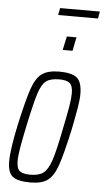

<svg xmlns="http://www.w3.org/2000/svg" viewBox="-57 -849 486 894"><g transform="rotate(5 186.5 -402.5)"><path d="M13 -81Q13 -138 38 -254Q64 -372 82 -424.5Q100 -477 128 -497.5Q156 -518 209 -518Q268 -518 292 -498Q316 -478 316 -423Q316 -396 309.5 -357.5Q303 -319 290 -254Q264 -136 246 -84.5Q228 -33 200.5 -12.5Q173 8 120 8Q61 8 37 -10.5Q13 -29 13 -81ZM249 -254Q263 -321 269.5 -359.5Q276 -398 276 -422Q276 -457 261.5 -469.5Q247 -482 213 -482Q172 -482 151.5 -467Q131 -452 116.5 -407.5Q102 -363 79 -254Q65 -187 58.5 -149Q52 -111 52 -87Q52 -52 66.5 -40Q81 -28 116 -28Q157 -28 178 -44.5Q199 -61 214 -106Q229 -151 249 -254ZM216 -620 230 -684H275L262 -620ZM181 -780 187 -813H373L367 -780Z"/></g></svg>

Font: Saira Ultra Condensed ExLight
Style: Italic
Weight: 200
Width: 1
Italic angle: -12°
Designer: Hector Gatti with collaboration of the Omnibus-Type team
Foundry: Omnibus-Type
Version: Version 1.001; ttfautohint (v1.8)